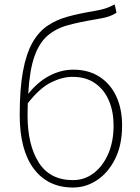

<svg xmlns="http://www.w3.org/2000/svg" viewBox="-20 -824 624 857"><path d="M306 13Q194 13 131 -70.5Q68 -154 68 -311Q68 -428 82.5 -506Q97 -584 124.5 -633Q152 -682 192 -709Q232 -736 283.5 -750Q335 -764 396 -774Q424 -779 439 -783Q454 -787 465.5 -792Q477 -797 492 -804L500 -767Q479 -754 457 -748Q435 -742 404 -737Q336 -726 283 -711.5Q230 -697 192.5 -665Q155 -633 133.5 -571.5Q112 -510 106 -405Q148 -458 200 -485.5Q252 -513 307 -513Q375 -513 424 -481.5Q473 -450 499 -394Q525 -338 525 -264Q525 -178 494.5 -116Q464 -54 414 -20.5Q364 13 306 13ZM104 -363 103 -310Q103 -177 153 -98.5Q203 -20 306 -20Q357 -20 398 -51Q439 -82 463 -137Q487 -192 487 -264Q487 -325 466.5 -374Q446 -423 405 -452Q364 -481 304 -481Q258 -481 207.5 -456Q157 -431 104 -363Z"/></svg>

Font: Source Han Sans SC ExtraLight
Style: Regular
Weight: 250
Designer: Ryoko NISHIZUKA 西塚涼子 (kana, bopomofo & ideographs); Paul D. Hunt (Latin, Greek & Cyrillic); Sandoll Communications 산돌커뮤니
Foundry: Adobe
Version: Version 2.004;hotconv 1.0.118;makeotfexe 2.5.65603